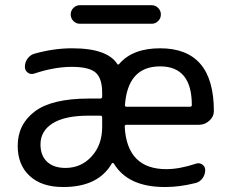

<svg xmlns="http://www.w3.org/2000/svg" viewBox="-20 -748 905 757"><path d="M382.8 -283.2V-285.2Q382.8 -292 375 -292H330.1Q235.4 -292 187.5 -261.7Q139.6 -231.4 139.6 -178.7Q139.6 -134.8 165.5 -110.4Q191.4 -85.9 238.3 -85.9Q299.8 -85.9 341.3 -131.3Q382.8 -176.8 382.8 -247.1ZM478.5 -255.9Q471.7 -255.9 471.7 -249Q480.5 -81.1 635.7 -81.1Q687.5 -81.1 752 -102.5Q765.6 -107.4 777.3 -99.6Q789.1 -91.8 789.1 -77.1Q789.1 -59.6 778.3 -44.9Q767.6 -30.3 751 -26.4Q688.5 -10.7 633.8 -10.7Q631.8 -10.7 628.9 -10.7Q484.4 -10.7 428.7 -103.5Q426.8 -105.5 424.8 -105.5Q422.9 -105.5 420.9 -103.5Q367.2 -10.7 230.5 -10.7Q228.5 -10.7 227.5 -10.7Q144.5 -10.7 97.2 -54.2Q49.8 -97.7 49.8 -172.9Q49.8 -257.8 117.2 -308.6Q184.6 -359.4 330.1 -359.4H375Q382.8 -359.4 382.8 -367.2V-382.8Q382.8 -439.5 356.9 -461.9Q331.1 -484.4 263.7 -484.4Q194.3 -484.4 115.2 -458Q101.6 -453.1 89.8 -461.4Q78.1 -469.7 78.1 -484.4Q78.1 -502 88.4 -516.6Q98.6 -531.2 115.2 -536.1Q191.4 -557.6 263.7 -557.6Q338.9 -557.6 383.8 -540Q423.8 -524.4 441.4 -497.1Q445.3 -490.2 450.2 -496.1Q502.9 -557.6 611.3 -557.6Q823.2 -557.6 823.2 -310.5Q823.2 -288.1 805.7 -272.5Q788.1 -255.9 763.7 -255.9ZM472.7 -335Q471.7 -327.1 478.5 -327.1H728.5Q736.3 -327.1 736.3 -334Q736.3 -486.3 611.3 -486.3Q484.4 -486.3 472.7 -335ZM294.9 -654.3Q280.3 -654.3 269.5 -665Q258.8 -675.8 258.8 -690.9Q258.8 -706.1 269.5 -716.8Q280.3 -727.5 294.9 -727.5H578.1Q592.8 -727.5 603.5 -716.8Q614.3 -706.1 614.3 -690.9Q614.3 -675.8 603.5 -665Q592.8 -654.3 578.1 -654.3Z"/></svg>

Font: Gen Jyuu Gothic Regular
Style: Regular
Weight: 400
Designer: [Source Han Sans]
Ryoko NISHIZUKA  (kana & ideographs); Paul D. Hunt (Latin, Greek & Cyrillic); Wenlong ZHANG  (bopomofo
Version: Version 1.002.20150607